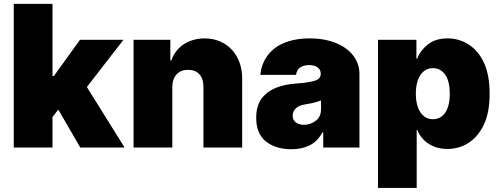

<svg xmlns="http://www.w3.org/2000/svg" viewBox="-20 -747 2531 972"><path d="M245.7 -727.3V-362.2H252.8L384.9 -545.5H605.1L419.7 -306.5L610.8 0H386.4L275.2 -192.1L245.7 -154.8V0H49.7V-727.3Z M656.2 -545.5H842.3V-441.8H848Q857.2 -469.1 874.1 -489.9Q891 -510.7 913 -524.5Q935 -538.4 961.3 -545.5Q987.6 -552.6 1015.6 -552.6Q1058.9 -552.6 1094.1 -537.3Q1129.3 -522 1154.3 -494.7Q1179.3 -467.3 1192.8 -429.9Q1206.3 -392.4 1206 -348V0H1009.9V-306.8Q1010.3 -347.7 989.9 -370.6Q969.5 -393.5 931.8 -393.5Q895.2 -393.5 873.9 -370.4Q852.6 -347.3 852.3 -306.8V0H656.2Z M1303.6 -247.2Q1331.3 -283.7 1375.4 -301.8Q1419.4 -320 1477.3 -323.9Q1511.7 -326.3 1535.9 -330.1Q1560 -333.8 1574.9 -338.8Q1603.7 -348.4 1603.7 -372.2V-373.6Q1603.7 -394.9 1587.4 -406.2Q1571 -417.6 1545.5 -417.6Q1517.4 -417.6 1499.8 -405.5Q1482.2 -393.5 1478.7 -367.9H1298.3Q1301.8 -417.6 1330.3 -459.9Q1344.5 -480.8 1365.1 -498Q1385.7 -515.3 1412.8 -527.3Q1440 -539.4 1473.9 -546Q1507.8 -552.6 1548.3 -552.6Q1606.9 -552.6 1653.4 -538.7Q1699.9 -524.9 1732.4 -500.7Q1764.9 -476.6 1782.3 -443.9Q1799.7 -411.2 1799.7 -373.6V0H1616.5V-76.7H1612.2Q1587.4 -30.9 1547.6 -11.2Q1507.8 8.5 1454.5 8.5Q1376.4 8.5 1326.7 -30.5Q1277 -69.6 1277 -150.6Q1277 -210.6 1303.6 -247.2ZM1461.6 -161.9Q1461.6 -139.2 1477.6 -127.1Q1493.6 -115.1 1518.5 -115.1Q1551.5 -115.1 1578.5 -135.7Q1605.1 -155.9 1605.1 -193.2V-238.6Q1590.2 -232.6 1570.8 -227.6Q1551.5 -222.7 1527 -218.8Q1492.9 -213.8 1477.3 -198.3Q1461.6 -182.9 1461.6 -161.9Z M2088.1 -545.5V-450.3H2092.3Q2100.1 -471.6 2113.6 -489.2Q2127.1 -506.7 2146.7 -522.4Q2184.3 -552.6 2245.7 -552.6Q2276.6 -552.6 2304 -544.2Q2331.3 -535.9 2354.6 -520.4Q2377.8 -505 2396.5 -482.8Q2415.1 -460.6 2428.3 -433.2Q2458.8 -369.3 2458.8 -272.7Q2458.8 -177.9 2429.7 -116.1Q2415.1 -85.2 2395.2 -62Q2375.4 -38.7 2351.6 -23.4Q2327.8 -8.2 2300.6 -0.5Q2273.4 7.1 2244.3 7.1Q2219.1 7.1 2195.8 0.9Q2172.6 -5.3 2152.7 -17.4Q2132.8 -29.5 2117.4 -47.6Q2101.9 -65.7 2092.3 -89.5H2089.5V204.5H1893.5V-545.5ZM2171.9 -143.5Q2192.1 -143.5 2207.9 -152.3Q2223.7 -161.2 2234.7 -177.7Q2245.7 -194.2 2251.4 -218.4Q2257.1 -242.5 2257.1 -272.7Q2257.1 -303.3 2251.4 -327.2Q2245.7 -351.2 2234.7 -367.7Q2223.7 -384.2 2207.9 -393.1Q2192.1 -402 2171.9 -402Q2151.6 -402 2135.7 -393.1Q2119.7 -384.2 2108.5 -367.7Q2097.3 -351.2 2091.3 -327.2Q2085.2 -303.3 2085.2 -272.7Q2085.2 -242.9 2091.3 -218.9Q2097.3 -195 2108.5 -178.3Q2119.7 -161.6 2135.7 -152.5Q2151.6 -143.5 2171.9 -143.5Z"/></svg>

Font: Inter P Black
Style: Regular
Weight: 900
Designer: Rasmus Andersson
Foundry: rsms
Version: Version 3.018;git-588b23468